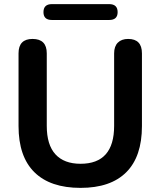

<svg xmlns="http://www.w3.org/2000/svg" viewBox="-20 -902 779 932"><path d="M371 10Q224 10 147 -66Q70 -142 70 -290V-643Q70 -713 138 -713Q207 -713 207 -643V-291Q207 -199 249 -153Q291 -107 371 -107Q534 -107 534 -291V-643Q534 -677 552 -695Q570 -713 602 -713Q669 -713 669 -643V-290Q669 -142 593 -66Q517 10 371 10ZM232 -805Q191 -805 191 -843Q191 -882 232 -882H510Q551 -882 551 -843Q551 -805 510 -805Z"/></svg>

Font: Chiron GoRound TC SB
Style: Regular
Weight: 500
Designer: Ryoko NISHIZUKA 西塚涼子 (kana, bopomofo & ideographs); Paul D. Hunt (Latin, Greek & Cyrillic); Sandoll Communications 산돌커뮤니
Foundry: Adobe
Version: Version 1.000;hotconv 1.1.1;makeotfexe 2.6.0